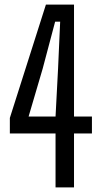

<svg xmlns="http://www.w3.org/2000/svg" viewBox="-20 -820 449 840"><path d="M223 0V-236H23.1V-304.1L180.9 -800H303.8V-310.1H382.2V-236H303.8V0ZM105.1 -310.1H223L234 -519.6L243.2 -725.2H221.2L166.7 -519.6Z"/></svg>

Font: Big Shoulders Thin
Style: Regular
Weight: 100
Version: Version 2.002